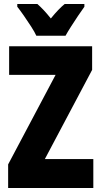

<svg xmlns="http://www.w3.org/2000/svg" viewBox="-20 -947 511 967"><path d="M450 0H21V-119L260 -570H26V-714H444V-595L206 -146H450ZM163 -767Q155 -785 137 -813Q119 -841 99.5 -869Q80 -897 67 -913V-927H168Q183 -914 200 -896Q217 -878 236 -854Q276 -903 306 -927H405V-913Q391 -894 373 -867Q355 -840 338 -813.5Q321 -787 310 -767Z"/></svg>

Font: Noto Sans Gujarati UI ExtraCondensed Black
Style: Regular
Weight: 900
Width: 2
Designer: Jelle Bosma - Monotype Design Team, Universal Thirst
Foundry: Monotype Imaging Inc.
Version: Version 2.106; ttfautohint (v1.8.4.7-5d5b)